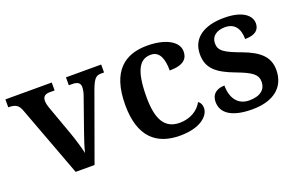

<svg xmlns="http://www.w3.org/2000/svg" viewBox="-73 -828 1731 1117"><g transform="rotate(-20 792.0 -269.0)"><path d="M79 -437 242 0H359L508 -412C532 -476 546 -487 578 -487H595V-536H377V-487H398C429 -487 447 -477 447 -451C447 -435 443 -417 437 -400L367 -201C355 -166 337 -115 331 -84C323 -119 307 -174 291 -219L223 -408C219 -420 215 -435 215 -449C215 -475 230 -487 258 -487H289V-536H2V-487C45 -487 65 -477 79 -437Z M886 10C1013 10 1071 -46 1071 -95C1071 -113 1064 -129 1050 -138C1027 -94 976 -61 910 -61C817 -61 778 -129 778 -267C778 -441 820 -491 885 -491C942 -491 958 -434 958 -367C1045 -367 1072 -400 1072 -444C1072 -507 994 -548 883 -548C749 -548 646 -481 646 -266C646 -64 745 10 886 10Z M1333 10C1463 10 1542 -50 1542 -159C1542 -243 1486 -286 1391 -322C1290 -359 1259 -379 1259 -425C1259 -468 1293 -494 1345 -494C1404 -494 1433 -455 1433 -389C1495 -389 1523 -413 1523 -454C1523 -502 1474 -547 1359 -547C1236 -547 1155 -496 1155 -395C1155 -306 1209 -265 1315 -225C1411 -189 1438 -167 1438 -122C1438 -78 1405 -45 1335 -45C1264 -45 1227 -98 1227 -176C1196 -176 1146 -164 1146 -103C1146 -35 1205 10 1333 10Z"/></g></svg>

Font: Noto Serif Tamil SemiBold
Style: Regular
Weight: 600
Designer: Indian Type Foundry, Tom Grace, and the Monotype Design Team
Foundry: Monotype Imaging Inc.
Version: Version 2.004